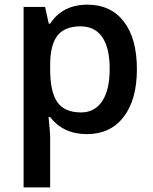

<svg xmlns="http://www.w3.org/2000/svg" viewBox="-20 -570 663 830"><path d="M356 9.8Q253.4 9.8 196.8 -64H189.9Q196.8 4.4 196.8 19V240.2H82V-540H174.8Q178.7 -524.9 190.9 -467.8H196.8Q250.5 -549.8 357.9 -549.8Q459 -549.8 515.4 -476.6Q571.8 -403.3 571.8 -271Q571.8 -138.7 514.4 -64.5Q457 9.8 356 9.8ZM328.1 -456.1Q259.8 -456.1 228.3 -416Q196.8 -376 196.8 -288.1V-271Q196.8 -172.4 228 -128.2Q259.3 -84 330.1 -84Q389.6 -84 421.9 -132.8Q454.1 -181.6 454.1 -272Q454.1 -362.8 422.1 -409.4Q390.1 -456.1 328.1 -456.1Z"/></svg>

Font: f0_1792           
Style: Regular
Weight: 600
Foundry: Ascender Corporation
Version: Version 1.10